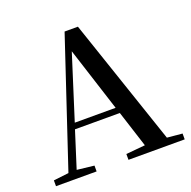

<svg xmlns="http://www.w3.org/2000/svg" viewBox="-130 -869 995 998"><g transform="rotate(-20 367.5 -370.0)"><path d="M330.1 -630.9 217.8 -276.9H443.8ZM414.1 0V-32.2L520 -42L455.1 -244.1H207L143.1 -43L237.8 -32.2V0H13.2V-32.2L97.2 -42L330.1 -740.2H403.8L641.1 -40L725.1 -32.2V0Z"/></g></svg>

Font: Source Han Serif TW SemiBold
Style: Regular
Weight: 600
Designer: Ryoko NISHIZUKA Ë•øÂ°öÊ∂ºÂ≠ê (kana & ideographs); Frank Grie√ühammer (Latin, Greek & Cyrillic); Wenlong ZHANG Âº†ÊñáÈæô 
Foundry: Adobe
Version: Version 2.003;hotconv 1.1.1;makeotfexe 2.6.0